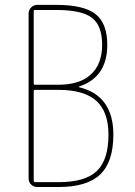

<svg xmlns="http://www.w3.org/2000/svg" viewBox="-20 -750 540 770"><path d="M115.2 -384.8V-25.4Q115.2 -20.5 120.1 -19.5H214.8Q322.3 -19.5 368.7 -64.5Q415 -109.4 415 -210Q415 -301.8 366.2 -345.7Q317.4 -389.6 214.8 -389.6H120.1Q115.2 -389.6 115.2 -384.8ZM115.2 -705.1V-415Q115.2 -410.2 120.1 -410.2H214.8Q299.8 -410.2 344.7 -451.7Q389.6 -493.2 389.6 -570.3Q389.6 -647.5 348.6 -678.7Q307.6 -710 205.1 -710H120.1Q115.2 -710 115.2 -705.1ZM129.9 0Q115.2 0 105 -9.8Q94.7 -19.5 94.7 -35.2V-695.3Q94.7 -710 105 -720.2Q115.2 -730.5 129.9 -730.5H205.1Q316.4 -730.5 363.3 -693.4Q410.2 -656.2 410.2 -570.3Q410.2 -440.4 297.9 -403.3Q295.9 -403.3 295.9 -402.3Q295.9 -400.4 296.9 -400.4Q434.6 -367.2 434.6 -210Q434.6 -100.6 381.8 -50.3Q329.1 0 214.8 0Z"/></svg>

Font: Rounded-L Mgen+ 2m thin
Style: Regular
Weight: 100
Designer: [Source Han Sans]
Ryoko NISHIZUKA  (kana & ideographs); Paul D. Hunt (Latin, Greek & Cyrillic); Wenlong ZHANG  (bopomofo
Version: Version 1.059.20150602